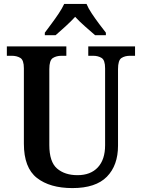

<svg xmlns="http://www.w3.org/2000/svg" viewBox="-20 -951 725 981"><path d="M350 10Q235 10 168.5 -42Q102 -94 102 -217V-602Q102 -644 84 -655Q66 -666 40 -666H15V-714H319V-666H294Q268 -666 250 -654.5Q232 -643 232 -598V-210Q232 -124 271.5 -90Q311 -56 376 -56Q443 -56 480 -96Q517 -136 517 -209V-602Q517 -644 499 -655Q481 -666 456 -666H431V-714H670V-666H644Q618 -666 600.5 -654.5Q583 -643 583 -598V-207Q583 -106 526 -48Q469 10 350 10ZM209 -784Q223 -803 242.5 -829Q262 -855 280 -882Q298 -909 308 -931H422Q431 -909 449 -882Q467 -855 486.5 -829Q506 -803 521 -784V-771H466Q444 -790 414.5 -816Q385 -842 364 -865Q343 -842 314.5 -816Q286 -790 264 -771H209Z"/></svg>

Font: Noto Serif Thai SemiCondensed SemiBold
Style: Regular
Weight: 600
Width: 4
Designer: Monotype Design Team
Foundry: Monotype Imaging Inc.
Version: Version 2.002; ttfautohint (v1.8.4.7-5d5b)